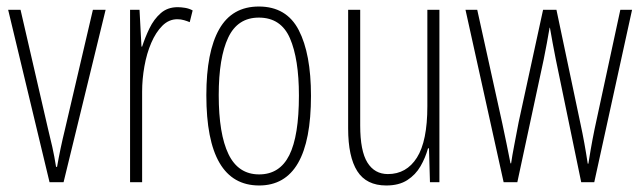

<svg xmlns="http://www.w3.org/2000/svg" viewBox="-20 -559 1969 589"><path d="M132 0 5 -529H43L127 -165Q134 -137 140.5 -108Q147 -79 152 -47H155Q165 -104 179 -161L265 -529H304L175 0Z M525 -537Q535 -537 547.5 -535Q560 -533 571 -527L562 -491Q555 -494 545 -497Q535 -500 524 -500Q498 -500 478 -480Q458 -460 444 -427.5Q430 -395 423 -355.5Q416 -316 416 -278V0H379V-529H408L414 -416H416Q425 -444 438.5 -472Q452 -500 473 -518.5Q494 -537 525 -537Z M934 -265Q934 10 775 10Q613 10 613 -267Q613 -400 652.5 -469.5Q692 -539 774 -539Q859 -539 896.5 -466.5Q934 -394 934 -265ZM651 -267Q651 -148 681 -86Q711 -24 775 -24Q838 -24 867.5 -83Q897 -142 897 -266Q897 -378 869.5 -441.5Q842 -505 774 -505Q709 -505 680 -443.5Q651 -382 651 -267Z M1328 -529V0H1299L1296 -104H1293Q1285 -75 1270 -49Q1255 -23 1229.5 -6.5Q1204 10 1165 10Q1104 10 1076 -34Q1048 -78 1048 -165V-529H1085V-174Q1085 -96 1107 -60.5Q1129 -25 1170 -25Q1227 -25 1259 -75.5Q1291 -126 1291 -233V-529Z M1685 -377Q1680 -402 1675.5 -426.5Q1671 -451 1667 -474H1666Q1662 -451 1657.5 -426Q1653 -401 1648 -377L1567 0H1525L1408 -529H1444L1521 -180Q1528 -148 1534 -118Q1540 -88 1546 -58H1548Q1551 -80 1558 -116Q1565 -152 1571 -184L1646 -529H1687L1761 -178Q1773 -123 1783 -57H1785Q1789 -83 1792 -99.5Q1795 -116 1797.5 -130Q1800 -144 1804 -163L1883 -529H1919L1803 0H1763Z"/></svg>

Font: Noto Sans Arabic UI XCn XLt
Style: Regular
Weight: 200
Width: 2
Designer: Monotype Design Team, Nadine Chahine and Nizar Qandah
Foundry: Monotype Imaging Inc.
Version: Version 2.010; ttfautohint (v1.8.4.7-5d5b)